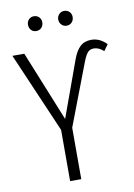

<svg xmlns="http://www.w3.org/2000/svg" viewBox="-95 -926 690 986"><g transform="rotate(-10 250.5 -433.0)"><path d="M151.9 -866.2Q168.9 -866.2 179.4 -855.2Q189.9 -844.2 189.9 -828.1Q189.9 -811.5 179.4 -800.3Q168.9 -789.1 151.9 -789.1Q135.7 -789.1 125.5 -800.3Q115.2 -811.5 115.2 -828.1Q115.2 -844.2 125.5 -855.2Q135.7 -866.2 151.9 -866.2ZM310.1 -866.2Q327.1 -866.2 337.6 -855.2Q348.1 -844.2 348.1 -828.1Q348.1 -811.5 337.6 -800.3Q327.1 -789.1 310.1 -789.1Q294.4 -789.1 283.7 -800.3Q272.9 -811.5 272.9 -828.1Q272.9 -843.8 283.7 -855Q294.4 -866.2 310.1 -866.2ZM189 0V-267.1L8.8 -685.1H70.8L219.2 -318.8L325.2 -610.8Q340.8 -654.3 363.3 -675Q385.7 -695.8 421.9 -695.8Q465.8 -695.8 501 -659.2L478 -627Q452.1 -649.9 426.8 -649.9Q407.2 -649.9 395.8 -637.9Q384.3 -626 371.1 -592.8L247.1 -268.1V0Z"/></g></svg>

Font: Fira Sans Compressed Light
Style: Regular
Weight: 300
Width: 1
Designer: Carrois Corporate & Edenspiekermann AG
Foundry: Carrois Corporate GbR & Edenspiekermann AG
Version: Version 4.203;PS 004.203;hotconv 1.0.88;makeotf.lib2.5.64775